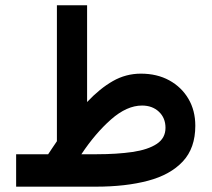

<svg xmlns="http://www.w3.org/2000/svg" viewBox="-20 -700 796 720"><path d="M160.6 -121.6Q168.5 -134.3 177 -146.2Q185.5 -158.2 193.4 -170.4V-680.2H306.6V-317.4Q354.5 -368.2 403.3 -396Q452.1 -423.8 508.3 -423.8Q568.8 -423.8 614.7 -398.7Q660.6 -373.5 686.5 -329.6Q712.4 -285.6 712.4 -228.5Q712.4 -144.5 665.5 -94.5Q618.7 -44.4 534.9 -22.2Q451.2 0 339.4 0H40.5V-121.6ZM512.7 -304.2Q455.6 -304.2 396.5 -252.2Q337.4 -200.2 285.2 -121.6H342.3Q418.5 -121.6 476.8 -130.1Q535.2 -138.7 567.9 -160.4Q600.6 -182.1 600.6 -220.7Q600.6 -257.8 575.9 -281Q551.3 -304.2 512.7 -304.2Z"/></svg>

Font: Vazirmatn RD UI SemiBold
Style: Regular
Weight: 600
Designer: Saber Rastikerdar
Foundry: Saber Rastikerdar
Version: Version 33.003